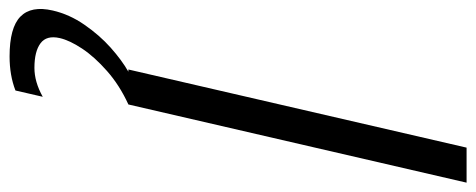

<svg xmlns="http://www.w3.org/2000/svg" viewBox="-360 -444 1028 415"><g transform="rotate(90 154.5 -237.0)"><path d="M266.6 -731H342.3L173.3 0H97.7ZM-29.8 163.6Q-21.5 127.4 1 95Q23.4 62.5 50.5 38.3Q77.6 14.2 102.5 0H173.3Q131.8 19 101.1 46.1Q70.3 73.2 52.5 100.1Q34.7 127 29.8 148.4Q23.4 176.8 41 189.9Q58.6 203.1 94.2 203.1Q124.5 203.1 156.7 185.1L143.1 244.1Q110.4 256.8 69.3 256.8Q7.3 256.8 -16.6 233.4Q-40.5 210 -29.8 163.6Z"/></g></svg>

Font: Glacial Indifference
Style: Italic
Weight: 400
Designer: Alfredo Marco Pradil
Foundry: Alfredo Marco Pradil
Version: Version 1.312